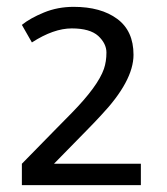

<svg xmlns="http://www.w3.org/2000/svg" viewBox="-20 -541 489 561"><path d="M267.1 -436Q242.7 -458 189.7 -458Q136.7 -458 73.2 -417L43.9 -468.3Q67.9 -487.8 108.2 -504.4Q148.4 -521 195.3 -521Q274.9 -521 322.5 -485.8Q370.1 -450.7 370.1 -380.9Q370.1 -304.2 274.4 -203.1Q259.3 -186.5 233.4 -160.2L137.7 -62.5H391.6V0H43.9V-62.5L139.6 -160.2Q166.5 -188 189.5 -210.9Q266.1 -289.1 283.7 -339.8Q291 -361.3 291 -387.5Q291 -413.6 267.1 -436Z"/></svg>

Font: Molengo
Style: Regular
Weight: 400
Designer: moyogo
Foundry: moyogo
Version: Version 0.11; ttfautohint (v0.8) -G 32 -r 16 -x